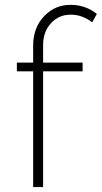

<svg xmlns="http://www.w3.org/2000/svg" viewBox="-20 -763 415 783"><path d="M48.8 -472.2V-507.8H115.2V-576.2Q115.2 -650.4 160.2 -697.3Q204.1 -743.2 266.6 -743.2Q267.6 -743.2 269 -743.2Q328.6 -743.2 375 -706.1L356 -671.9Q314.9 -703.1 270 -703.1Q268.6 -703.1 267.6 -703.1Q220.2 -703.1 188.5 -668.9Q155.8 -634.3 155.8 -579.1V-507.8H316.9V-472.2H155.8V0H115.2V-472.2Z"/></svg>

Font: Montserrat Ultra Light
Style: Regular
Weight: 200
Designer: Julieta Ulanovsky
Foundry: Julieta Ulanovsky
Version: Version 3.001;PS 003.001;hotconv 1.0.70;makeotf.lib2.5.58329